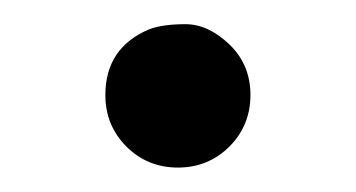

<svg xmlns="http://www.w3.org/2000/svg" viewBox="-20 -131 293 158"><path d="M66.7 -52.8Q66.7 -91.7 102.8 -106.9Q113.9 -111.1 132.6 -111.1Q151.4 -111.1 168.8 -94.4Q186.1 -77.8 186.1 -52.8Q186.1 -27.8 168.8 -10.4Q151.4 6.9 126.4 6.9Q101.4 6.9 84 -10.4Q66.7 -27.8 66.7 -52.8Z"/></svg>

Font: Sree Krushnadevaraya
Style: Regular
Weight: 400
Designer: Purushoth Kumar Guthula
Foundry: Andhrapradesh Society for Knowledge Networks
Version: Version 1.0.5; ttfautohint (v1.2.42-39fb)